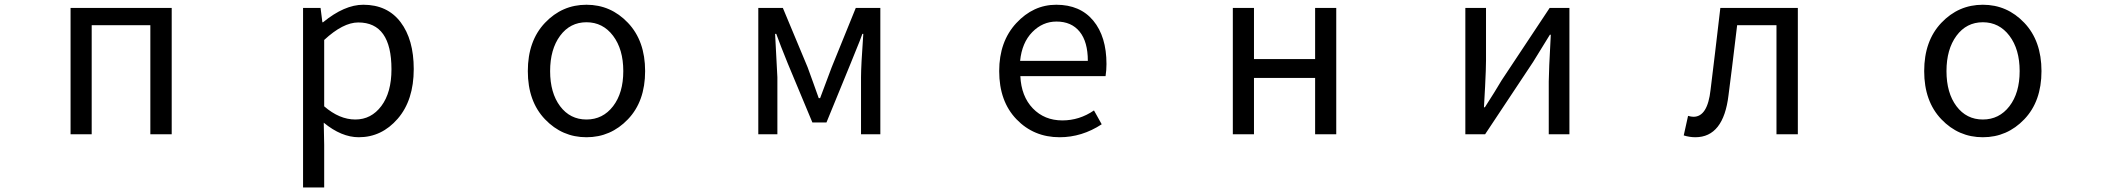

<svg xmlns="http://www.w3.org/2000/svg" viewBox="-20 -577 9040 825"><path d="M283.2 0V-543H717.8V0H626V-468.8H374V0Z M1282.2 228.5V-543H1357.4L1365.2 -481.4H1368.2Q1460 -556.6 1541 -556.6Q1644.5 -556.6 1701.2 -481.9Q1757.8 -407.2 1757.8 -280.3Q1757.8 -146.5 1689 -66.9Q1620.1 12.7 1521.5 12.7Q1447.3 12.7 1371.1 -49.8L1373 44.9V228.5ZM1662.1 -279.3Q1662.1 -480.5 1519.5 -480.5Q1454.1 -480.5 1373 -405.3V-120.1Q1438.5 -63.5 1506.8 -63.5Q1575.2 -63.5 1618.7 -121.6Q1662.1 -179.7 1662.1 -279.3Z M2678.2 -64.5Q2604.5 12.7 2500 12.7Q2395.5 12.7 2321.8 -64.5Q2248 -141.6 2248 -271.5Q2248 -401.4 2321.8 -479Q2395.5 -556.6 2500 -556.6Q2604.5 -556.6 2678.2 -479Q2752 -401.4 2752 -271.5Q2752 -141.6 2678.2 -64.5ZM2386.7 -120.6Q2429.7 -63.5 2500 -63.5Q2570.3 -63.5 2614.3 -120.6Q2658.2 -177.7 2658.2 -271.5Q2658.2 -365.2 2614.3 -423.3Q2570.3 -481.4 2500 -481.4Q2429.7 -481.4 2386.7 -423.3Q2343.8 -365.2 2343.8 -271.5Q2343.8 -177.7 2386.7 -120.6Z M3238.3 0V-543H3343.8L3450.2 -288.1Q3458 -266.6 3474.1 -222.2Q3490.2 -177.7 3498 -155.3H3503.9Q3551.8 -282.2 3553.7 -288.1L3657.2 -543H3762.7V0H3679.7V-245.1Q3679.7 -293 3689.5 -431.6H3685.5Q3676.8 -406.2 3657.7 -360.4Q3638.7 -314.5 3634.8 -303.7L3531.2 -50.8H3470.7L3365.2 -303.7Q3333 -382.8 3315.4 -431.6H3310.5Q3320.3 -246.1 3320.3 -245.1V0Z M4533.2 12.7Q4421.9 12.7 4347.7 -64.5Q4273.4 -141.6 4273.4 -271.5Q4273.4 -398.4 4346.7 -477.5Q4419.9 -556.6 4518.6 -556.6Q4621.1 -556.6 4677.7 -488.3Q4734.4 -419.9 4734.4 -301.8Q4734.4 -275.4 4730.5 -250H4364.3Q4368.2 -163.1 4418 -111.3Q4467.8 -59.6 4544.9 -59.6Q4618.2 -59.6 4680.7 -102.5L4713.9 -43Q4628.9 12.7 4533.2 12.7ZM4363.3 -315.4H4654.3Q4654.3 -397.5 4619.1 -440.9Q4584 -484.4 4519.5 -484.4Q4460 -484.4 4415.5 -439Q4371.1 -393.6 4363.3 -315.4Z M5277.3 0V-543H5368.2V-323.2H5630.9V-543H5721.7V0H5630.9V-242.2H5368.2V0Z M6276.4 0V-543H6365.2V-316.4Q6365.2 -283.2 6361.3 -205.6Q6357.4 -127.9 6356.4 -116.2H6360.4Q6403.3 -182.6 6432.6 -232.4L6638.7 -543H6723.6V0H6634.8V-226.6Q6634.8 -267.6 6643.6 -427.7H6639.6Q6587.9 -344.7 6567.4 -310.5L6361.3 0Z M7264.6 12.7Q7240.2 12.7 7214.8 4.9L7233.4 -79.1Q7247.1 -75.2 7256.8 -75.2Q7317.4 -75.2 7330.1 -191.4Q7347.7 -333 7372.1 -543H7705.1V0H7613.3V-468.8H7444.3Q7418.9 -255.9 7407.2 -168Q7385.7 12.7 7264.6 12.7Z M8678.2 -64.5Q8604.5 12.7 8500 12.7Q8395.5 12.7 8321.8 -64.5Q8248 -141.6 8248 -271.5Q8248 -401.4 8321.8 -479Q8395.5 -556.6 8500 -556.6Q8604.5 -556.6 8678.2 -479Q8752 -401.4 8752 -271.5Q8752 -141.6 8678.2 -64.5ZM8386.7 -120.6Q8429.7 -63.5 8500 -63.5Q8570.3 -63.5 8614.3 -120.6Q8658.2 -177.7 8658.2 -271.5Q8658.2 -365.2 8614.3 -423.3Q8570.3 -481.4 8500 -481.4Q8429.7 -481.4 8386.7 -423.3Q8343.8 -365.2 8343.8 -271.5Q8343.8 -177.7 8386.7 -120.6Z"/></svg>

Font: Gen Shin Gothic Monospace Regular
Style: Regular
Weight: 400
Designer: [Source Han Sans]
Ryoko NISHIZUKA  (kana & ideographs); Paul D. Hunt (Latin, Greek & Cyrillic); Wenlong ZHANG  (bopomofo
Version: Version 1.002.20150607